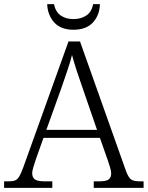

<svg xmlns="http://www.w3.org/2000/svg" viewBox="-22 -916 720 936"><path d="M-2 0V-32H19Q40 -32 51.5 -36.5Q63 -41 71.5 -55Q80 -69 90 -96L312 -714H368L592 -83Q604 -51 616.5 -41.5Q629 -32 661 -32H678V0H435V-32H463Q496 -32 508 -41.5Q520 -51 520 -71Q520 -83 513.5 -103.5Q507 -124 503 -136L465 -244H190L153 -140Q149 -127 142 -105.5Q135 -84 135 -71Q135 -51 148 -41.5Q161 -32 196 -32H233V0ZM204 -283H451L382 -483Q367 -525 352.5 -569.5Q338 -614 329 -648Q322 -618 307.5 -575.5Q293 -533 279 -492ZM336 -771Q274 -771 242 -807Q210 -843 208 -896H241Q249 -858 274 -840.5Q299 -823 336 -823Q373 -823 399 -840.5Q425 -858 432 -896H465Q464 -843 431.5 -807Q399 -771 336 -771Z"/></svg>

Font: Noto Serif Tamil Light
Style: Regular
Weight: 300
Designer: Indian Type Foundry, Tom Grace, and the Monotype Design Team
Foundry: Monotype Imaging Inc.
Version: Version 2.004; ttfautohint (v1.8.4.7-5d5b)